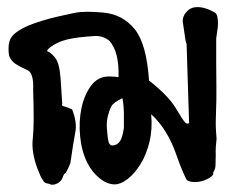

<svg xmlns="http://www.w3.org/2000/svg" viewBox="-20 -506 684 529"><path d="M390.6 -284.2Q443.8 -242.2 464.1 -208.3Q484.4 -174.3 490 -168.7Q495.6 -163.1 501 -167L494.1 -384.8Q492.2 -388.2 490.7 -397.5Q489.3 -406.7 487.8 -417.2Q486.3 -427.7 484.9 -437Q483.4 -446.3 483.4 -448.2Q483.4 -463.9 497.6 -477.1Q511.7 -490.2 538.6 -484.9Q546.9 -482.9 553.5 -480.5Q560.1 -478 569.3 -472.7Q576.7 -469.7 578.6 -460.9Q580.6 -452.1 580.6 -441.9Q580.6 -431.6 578.6 -420.7Q576.7 -409.7 575.7 -399.9Q575.7 -397.9 575.7 -378.4Q575.7 -358.9 575.7 -329.8Q575.7 -300.8 576.2 -267.6Q576.7 -234.4 575.2 -199.7Q573.7 -165 575.2 -145Q576.7 -125 576.7 -123Q573.7 -95.7 574.2 -88.1Q574.7 -80.6 574.2 -70.1Q573.7 -59.6 573.7 -50Q573.7 -40.5 567.4 -30.8Q569.3 -24.9 561.3 -18.8Q553.2 -12.7 541.3 -8.5Q529.3 -4.4 516.6 -4.4Q503.9 -4.4 495.6 -9.3Q493.2 -11.2 484.6 -30.8Q476.1 -50.3 464.8 -82.5Q453.6 -114.7 436.3 -142.8Q418.9 -170.9 396.5 -191.4Q400.4 -150.4 391.8 -115Q383.3 -79.6 366.9 -53.5Q350.6 -27.3 331.5 -12.7Q312.5 2 296.4 2Q275.4 2 254.4 -14.9Q233.4 -31.7 220.2 -58.1Q204.6 -89.8 200.7 -130.9Q196.8 -171.9 204.6 -208.5Q212.4 -245.1 231 -270Q249.5 -294.9 279.3 -295.4Q293 -295.4 306.6 -293.5Q308.6 -363.3 281.7 -393.1Q264.2 -408.2 239.7 -406.7Q196.3 -403.8 173.8 -399.2Q151.4 -394.5 136.2 -386.7Q121.1 -378.9 114 -371.8Q106.9 -364.7 112.3 -363.8Q118.2 -362.8 131.1 -347.9Q144 -333 147 -288.6L151.4 -220.7Q148.9 -214.4 155.8 -213.1Q162.6 -211.9 178.7 -204.6Q192.9 -168.5 187.5 -141.4Q182.1 -114.3 173.8 -56.2Q162.6 -29.3 159.2 -28.1Q155.8 -26.9 152.3 -16.4Q148.9 -5.9 136.5 0Q124 5.9 115.2 0.5Q103.5 -1.5 100.8 -5.6Q98.1 -9.8 94.7 -15.1Q91.3 -20.5 89.1 -27.1Q86.9 -33.7 83.5 -40.5Q65.9 -87.4 70.3 -124Q74.7 -160.6 71.3 -258.8Q73.7 -307.1 53.2 -314Q23.9 -327.1 15.6 -335.9Q7.3 -344.7 4.9 -353Q1.5 -376 6.1 -392.1Q10.7 -408.2 31.2 -421.4Q47.9 -432.1 71.5 -440.7Q95.2 -449.2 117.9 -455.1Q140.6 -460.9 159.4 -464.8Q178.2 -468.8 186.5 -470.7Q214.4 -476.1 265.9 -471.2Q317.4 -466.3 350.6 -426.3Q383.8 -386.2 390.6 -284.2ZM321.3 -153.3Q321.3 -172.9 321.3 -193.1Q321.3 -213.4 317.4 -235.4Q292.5 -224.1 286.6 -212.6Q280.8 -201.2 277.1 -186Q273.4 -170.9 274.4 -153.3Q276.4 -123 279.8 -113.3Q283.2 -103.5 293 -105.5Q304.2 -107.4 310.8 -117.2Q317.4 -127 321.3 -153.3Z"/></svg>

Font: AKL 022
Style: Regular
Weight: 400
Designer: AKL
Foundry: AKL
Version: Version 2.053;August 19, 2024;FontCreator 13.0.0.2675 64-bit